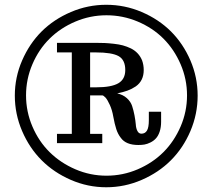

<svg xmlns="http://www.w3.org/2000/svg" viewBox="-20 -770 872 803"><path d="M424.3 13.2Q347.2 13.2 276.4 -17.6Q205.6 -48.3 154.3 -99.6Q103 -150.9 72.5 -221.9Q42 -293 42 -370.1Q42 -446.8 72.5 -517.1Q103 -587.4 154.3 -638.7Q205.6 -689.5 276.4 -719.7Q347.2 -750 424.3 -750Q502 -750 572.8 -719.7Q643.6 -689.5 694.8 -638.7Q746.1 -587.4 776.4 -517.1Q806.6 -446.8 806.6 -370.1Q806.6 -293 776.4 -221.9Q746.1 -150.9 694.8 -99.6Q643.6 -48.3 572.5 -17.6Q501.5 13.2 424.3 13.2ZM425.3 -35.2Q493.7 -35.2 556.2 -62Q618.7 -88.9 663.6 -133.8Q708.5 -178.7 735.4 -241Q762.2 -303.2 762.2 -371.1Q762.2 -439 735.4 -501.2Q708.5 -563.5 663.6 -608.4Q618.7 -653.3 556.2 -679.7Q493.7 -706.1 425.3 -706.1Q357.4 -706.1 295.2 -679.7Q232.9 -653.3 187.5 -608.4Q142.1 -563.5 115.5 -501.2Q88.9 -439 88.9 -371.1Q88.9 -303.2 115.5 -241Q142.1 -178.7 187.5 -133.8Q232.9 -88.9 295.2 -62Q357.4 -35.2 425.3 -35.2ZM558.6 -163.6Q506.8 -163.6 485.4 -193.4Q473.1 -209 466.3 -230Q459.5 -251 453.6 -283.2Q449.2 -309.1 439.5 -330.8Q429.7 -352.5 421.4 -361.8Q412.6 -371.1 407.7 -371.1H356.9V-210H407.7V-171.4H218.3V-210H280.3V-550.8H218.3V-590.8H380.4Q401.9 -590.8 417.7 -590.1Q433.6 -589.4 456.1 -586.9Q478 -584.5 494.1 -580.1Q510.3 -575.7 527.8 -567.4Q560.5 -550.8 574.2 -517.6Q581.1 -498.5 581.1 -477.1Q581.1 -432.1 547.9 -408.7Q531.2 -397.5 512.9 -390.9Q494.6 -384.3 470.2 -379.4Q494.6 -374 510.7 -359.4Q526.9 -344.7 532.7 -326.2Q538.6 -308.1 542.5 -287.6Q546.4 -267.1 547.9 -250Q548.8 -233.4 554.7 -222.2Q560.5 -210.9 571.3 -210.9Q586.9 -210.9 594.7 -223.9Q602.5 -236.8 602.5 -267.6V-302.7H653.8V-260.7Q653.8 -237.3 647.7 -219.2Q641.6 -201.2 631.8 -190.9Q622.6 -180.7 609.1 -174.1Q595.7 -167.5 584 -165.5Q572.8 -163.6 558.6 -163.6ZM356.9 -404.8H382.3Q445.3 -404.8 474.6 -421.6Q503.9 -438.5 503.9 -477.1Q503.9 -519.5 476.1 -535.2Q448.2 -550.8 380.4 -550.8H356.9Z"/></svg>

Font: Trocchi
Style: Regular
Weight: 400
Designer: Vernon Adams
Foundry: Vernon Adams
Version: Version 1.101; ttfautohint (v1.8.4.7-5d5b);gftools[0.9.27]